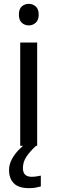

<svg xmlns="http://www.w3.org/2000/svg" viewBox="-20 -757 298 997"><path d="M130 -737Q150 -737 165.5 -723.5Q181 -710 181 -681Q181 -653 165.5 -639Q150 -625 130 -625Q108 -625 93 -639Q78 -653 78 -681Q78 -710 93 -723.5Q108 -737 130 -737ZM173 -536V0H85V-536ZM99 116Q99 161 144 161Q161 161 172.5 158.5Q184 156 192 155V211Q178 215 164 217.5Q150 220 130 220Q77 220 52 195Q27 170 27 126Q27 97 41.5 70Q56 43 77.5 21Q99 -1 119 -15L167 0Q133 32 116 58.5Q99 85 99 116Z"/></svg>

Font: Noto Kufi Arabic
Style: Regular
Weight: 400
Designer: Monotype Design Team, David Williams, Khaled Hosny
Foundry: Google LLC
Version: Version 2.109; ttfautohint (v1.8.4.7-5d5b)